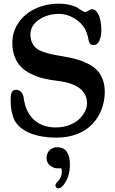

<svg xmlns="http://www.w3.org/2000/svg" viewBox="-20 -733 629 1047"><path d="M108.9 -201.2Q119.1 -121.6 165.3 -79.8Q211.4 -38.1 284.7 -38.1Q323.7 -38.1 356.9 -50.5Q390.1 -63 410.9 -82.5Q431.6 -102.1 443.1 -124.8Q454.6 -147.5 454.6 -168.9Q454.6 -274.4 287.1 -293Q246.6 -297.9 213.9 -306.2Q181.2 -314.5 149.2 -330.1Q117.2 -345.7 95.5 -367.4Q73.7 -389.2 60.5 -422.6Q47.4 -456.1 47.4 -498.5Q47.4 -560.1 80.8 -609.1Q114.3 -658.2 172.4 -685.5Q230.5 -712.9 301.8 -712.9Q335.4 -712.9 362.8 -705.8Q390.1 -698.7 403.1 -690.2Q416 -681.6 427.2 -674.6Q438.5 -667.5 443.8 -667.5Q451.2 -667.5 463.1 -675.3Q475.1 -683.1 481.4 -683.1Q498 -683.1 510.3 -664.8Q522.5 -646.5 527.6 -621.3Q532.7 -596.2 532.7 -568.8Q532.7 -534.7 521.7 -510.7Q510.7 -486.8 490.2 -486.8Q483.9 -486.8 479.2 -489Q474.6 -491.2 471.9 -493.4Q469.2 -495.6 466.8 -502Q464.4 -508.3 463.6 -511.7Q462.9 -515.1 460.9 -524.4Q459 -533.7 458 -537.1Q450.2 -567.9 431.6 -592.8Q408.7 -621.6 373.8 -639.4Q338.9 -657.2 302.7 -657.2Q239.3 -657.2 192.6 -625.7Q146 -594.2 146 -544.9Q146 -520.5 154.1 -502.4Q162.1 -484.4 175 -472.4Q188 -460.4 212.6 -451.4Q237.3 -442.4 262 -437Q286.6 -431.6 326.2 -425.3Q366.2 -418.5 396.2 -410.2Q426.3 -401.9 456.8 -387Q487.3 -372.1 507.1 -352.3Q526.9 -332.5 539.1 -302Q551.3 -271.5 551.3 -232.4Q551.3 -182.1 534.2 -137.5Q517.1 -92.8 485.1 -57.9Q453.1 -22.9 402.1 -2.7Q351.1 17.6 287.6 17.6Q207.5 17.6 147.7 -5.4Q87.9 -28.3 61.5 -73.2Q52.7 -87.4 45.4 -116.9Q38.1 -146.5 38.1 -188Q38.1 -218.3 44.7 -230.7Q51.3 -243.2 66.4 -243.2Q84.5 -243.2 95.2 -231.7Q106 -220.2 108.9 -201.2ZM282.2 277.8Q282.2 274.4 283.9 270.8Q285.6 267.1 287.1 265.1Q288.6 263.2 292.7 259Q296.9 254.9 297.9 253.4Q317.4 232.9 317.4 199.2Q317.4 184.6 310.1 184.6Q308.6 184.6 303.5 185.1Q298.3 185.5 292 185.1Q270 184.1 252 168.7Q233.9 153.3 233.9 129.4Q233.9 103 250.2 86.4Q266.6 69.8 293 69.8Q326.7 69.8 344 94.5Q361.3 119.1 361.3 164.6Q361.3 216.8 339.8 255.4Q318.4 293.9 298.8 293.9Q291.5 293.9 286.9 289.3Q282.2 284.7 282.2 277.8Z"/></svg>

Font: Cooper* Medium
Style: Regular
Weight: 500
Designer: Owen Earl
Foundry: indestructible type*
Version: Version 0.001